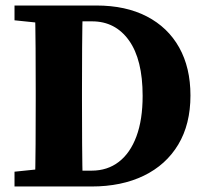

<svg xmlns="http://www.w3.org/2000/svg" viewBox="-20 -677 745 697"><path d="M109.7 -313.3V-347Q109.7 -424 109.2 -502Q108.7 -580 106.7 -657H280.6Q278.6 -581 278.1 -503.5Q277.6 -426 277.6 -347V-314.1Q277.6 -233.8 278.1 -155.4Q278.6 -77 280.6 0H106.7Q108.7 -76 109.2 -153.9Q109.7 -231.8 109.7 -313.3ZM177.9 -588.3 32.7 -603.3V-657H193.7V-588.3ZM177.9 -68.7H193.7V0H32.7V-53.7ZM193.7 0V-57.5H312.6Q369.9 -57.5 411.3 -89.4Q452.7 -121.2 475.2 -181.7Q497.8 -242.3 497.8 -328.9Q497.8 -460.8 448.2 -530.2Q398.6 -599.5 314.3 -599.5H193.7V-657H329.9Q436.4 -657 512.9 -617.4Q589.4 -577.8 630.4 -504.7Q671.4 -431.5 671.4 -330.4Q671.4 -226 627.1 -152.2Q582.8 -78.4 502.1 -39.2Q421.3 0 312.1 0Z"/></svg>

Font: Adobe Variable Font Prototype
Style: Regular
Weight: 389
Designer: Frank Grießhammer
Foundry: Adobe
Version: Version 1.004;hotconv 1.0.113;makeotfexe 2.5.65598